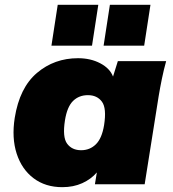

<svg xmlns="http://www.w3.org/2000/svg" viewBox="-20 -763 717 795"><path d="M28 0ZM28 0ZM238 12Q168 12 119 -25Q70 -62 49 -127Q28 -192 41 -275Q61 -400 133 -461Q205 -522 303 -522Q355 -522 395 -501Q435 -480 448 -446L468 -510H668Q658 -474 650.5 -437.5Q643 -401 637 -365L579 0H373L381 -49Q357 -21 320.5 -4.5Q284 12 238 12ZM316 -141Q352 -141 377 -165.5Q402 -190 411 -245Q422 -315 402 -342Q382 -369 344 -369Q307 -369 282.5 -345Q258 -321 249 -265Q238 -195 258 -168Q278 -141 316 -141ZM409 -574 435 -743H603L577 -574ZM193 -574 219 -743H387L361 -574Z"/></svg>

Font: Winston Black
Style: Italic
Weight: 900
Italic angle: -9°
Designer: Original fonts by Vernon Adams / Changes by Cristiano Sobral
Foundry: VOriginal fonts by Vernon Adams / Changes by Cristiano Sobral
Version: Version 2.503;July 17, 2020;FontCreator 13.0.0.2655 64-bit